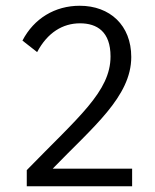

<svg xmlns="http://www.w3.org/2000/svg" viewBox="-20 -647 540 667"><path d="M73 0H439V-61H163C302 -205 436 -311 436 -449C436 -559 362 -627 257 -627C171 -627 98 -583 58 -506L109 -466C145 -534 198 -566 258 -566C317 -566 364 -537 364 -451C364 -329 252 -240 73 -56Z"/></svg>

Font: Inconsolata Thin
Style: Regular
Weight: 100
Monospace: yes
Designer: Raph Levien, Cyreal, Brenton Simpson
Foundry: Raph Levien, Cyreal, Google
Version: Version 3.100